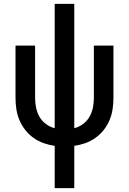

<svg xmlns="http://www.w3.org/2000/svg" viewBox="-20 -755 665 990"><path d="M262 215V-3Q233 -7 205 -17Q177 -27 153 -44Q129 -61 110.5 -84.5Q92 -108 80.5 -135Q69 -162 64.5 -191.5Q60 -221 60 -250V-520H161V-250Q161 -225 166 -200Q171 -175 183.5 -153Q196 -131 217 -115.5Q238 -100 262 -94V-735H363V-94Q387 -100 408 -115.5Q429 -131 441.5 -153Q454 -175 459 -200Q464 -225 464 -250V-520H565V-250Q565 -221 560.5 -191.5Q556 -162 544.5 -135Q533 -108 514.5 -84.5Q496 -61 472 -44Q448 -27 420 -17Q392 -7 363 -3V215Z"/></svg>

Font: Iosevka Custom Semibold
Style: Regular
Weight: 600
Designer: Belleve Invis
Foundry: Belleve Invis
Version: Version 27.0.2; ttfautohint (v1.8.4)